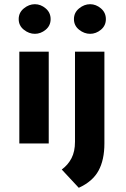

<svg xmlns="http://www.w3.org/2000/svg" viewBox="-20 -683 600 914"><path d="M72 -437H212V0H72ZM69 -592Q69 -623 93.5 -643Q118 -663 146 -663Q174 -663 197.5 -643Q221 -623 221 -592Q221 -561 197.5 -541.5Q174 -522 146 -522Q118 -522 93.5 -541.5Q69 -561 69 -592ZM355 211 274 124Q304 102 320.5 70Q337 38 337 -8V-437H477V0Q477 78 449 129.5Q421 181 355 211ZM332 -592Q332 -623 356.5 -643Q381 -663 409 -663Q437 -663 460.5 -643Q484 -623 484 -592Q484 -561 460.5 -541.5Q437 -522 409 -522Q381 -522 356.5 -541.5Q332 -561 332 -592Z"/></svg>

Font: Reem Kufi Fun
Style: Bold
Weight: 700
Designer: Khaled Hosny
Version: Version 1.005